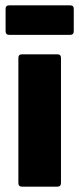

<svg xmlns="http://www.w3.org/2000/svg" viewBox="-20 -701 298 721"><path d="M63 0Q49 0 49 -14V-484Q49 -497 63 -497H195Q209 -497 209 -484V-14Q209 0 195 0ZM15 -570Q1 -570 1 -584V-668Q1 -681 15 -681H243Q257 -681 257 -668V-584Q257 -570 243 -570Z"/></svg>

Font: Sofia Sans Black
Style: Regular
Weight: 900
Designer: Botio Nikoltchev, Ani Petrova
Foundry: lettersoup
Version: Version 4.100; ttfautohint (v1.8.3)